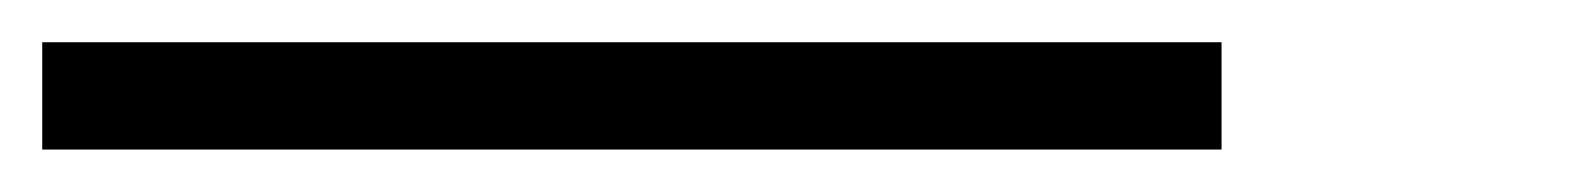

<svg xmlns="http://www.w3.org/2000/svg" viewBox="-96 51 742 90"><path d="M-76.2 121.1V70.8H476.6V121.1Z"/></svg>

Font: Elstob 18pt ExtraBold
Style: Italic
Weight: 800
Italic angle: -20°
Designer: Peter S. Baker
Version: Version 1.015